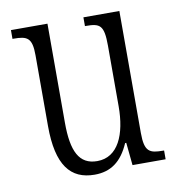

<svg xmlns="http://www.w3.org/2000/svg" viewBox="-67 -597 620 668"><g transform="rotate(-10 243.0 -263.0)"><path d="M215 10C272 10 311 -18 338 -80H342L350 0H467V-31H464C416 -31 398 -38 398 -105V-536H271V-505H274C324 -505 338 -497 338 -424V-210C338 -111 306 -35 232 -35C168 -35 144 -85 144 -186V-536H15V-505H19C67 -505 84 -497 84 -435V-185C84 -46 130 10 215 10Z"/></g></svg>

Font: Noto Serif Hebrew ExtraCondensed Light
Style: Regular
Weight: 300
Width: 2
Designer: Monotype Design Team
Foundry: Monotype Imaging Inc.
Version: Version 2.004